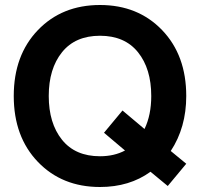

<svg xmlns="http://www.w3.org/2000/svg" viewBox="-20 -734 800 768"><path d="M725 -79 651 10 582 -47Q498 14 380 14Q228 14 131.5 -86.5Q35 -187 35 -350Q35 -513 131.5 -613.5Q228 -714 380 -714Q532 -714 628.5 -613.5Q725 -513 725 -350Q725 -224 663 -130ZM380 -109Q437 -109 480 -132L396 -203L470 -292L558 -218Q585 -274 585 -350Q585 -459 532 -525Q479 -591 380 -591Q281 -591 228 -525Q175 -459 175 -350Q175 -241 228 -175Q281 -109 380 -109Z"/></svg>

Font: Cabin
Style: Bold
Weight: 700
Designer: Pablo Impallari
Foundry: Pablo Impallari. www.impallari.com Igino Marini. www.ikern.com
Version: Version 1.005